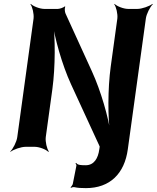

<svg xmlns="http://www.w3.org/2000/svg" viewBox="-20 -757 808 990"><path d="M373 83 369 86C371 88 375 93 374 97L355 193C353 198 347 206 344 209L346 212C349 209 358 207 363 208C381 212 399 213 423 213C547 213 622 138 639 13L732 -661C735 -685 754 -722 768 -735L766 -737C751 -725 712 -711 688 -711H641C617 -711 582 -725 571 -737L569 -735C579 -722 588 -685 585 -661L551 -414C535 -298 536 -148 548 -64L551 -65C540 -149 500 -289 454 -389L318 -687C314 -695 312 -716 317 -722L313 -724C309 -718 287 -711 278 -711H209C185 -711 150 -725 139 -737L137 -735C147 -722 156 -685 153 -661L69 -50C66 -26 47 11 33 24L34 26C49 14 88 0 112 0H159C183 0 218 14 229 26L232 24C222 11 213 -26 216 -50L250 -297C266 -414 265 -564 254 -648L250 -647C261 -563 300 -423 346 -323L492 -6C492 -5 495 2 496 1L495 -2C494 -2 493 5 493 7L492 13C486 59 465 95 422 95C403 95 379 95 373 83Z"/></svg>

Font: Asimov
Style: EdgeIt
Weight: 500
Designer: Google
Version: Version 2.000980: 2014